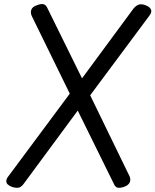

<svg xmlns="http://www.w3.org/2000/svg" viewBox="-20 -909 762 941"><path d="M590 6Q571 13 558 11Q545 9 538 -8L361 -367L96 -8Q84 9 69.5 11Q55 13 36 6Q24 1 17 -6Q10 -13 11 -23.5Q12 -34 21 -45L322 -450L135 -832Q128 -850 134.5 -863.5Q141 -877 160 -883Q180 -891 192.5 -888.5Q205 -886 213 -868L382 -525L635 -868Q649 -884 662.5 -887Q676 -890 694 -883Q706 -879 713.5 -871.5Q721 -864 721.5 -854.5Q722 -845 712 -832L422 -442L615 -45Q622 -28 615.5 -14.5Q609 -1 590 6Z"/></svg>

Font: Playwrite GB S
Style: Italic
Weight: 400
Italic angle: -7°
Designer: Veronika Burian, José Scaglione
Foundry: TypeTogether
Version: Version 1.000